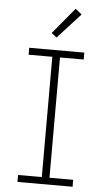

<svg xmlns="http://www.w3.org/2000/svg" viewBox="-63 -1008 576 1048"><g transform="rotate(5 225.0 -484.5)"><path d="M74 0V-38H204V-697H74V-735H376V-697H246V-38H376V0ZM218 -804 189 -826 308 -969 343 -941Z"/></g></svg>

Font: Iosevka Etoile Extralight
Style: Regular
Weight: 200
Designer: Belleve Invis
Foundry: Belleve Invis
Version: Version 22.1.2; ttfautohint (v1.8.4)